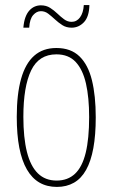

<svg xmlns="http://www.w3.org/2000/svg" viewBox="-20 -726 443 756"><path d="M357 -264Q357 -194 347.5 -142.5Q338 -91 319 -57Q300 -23 271 -6.5Q242 10 204 10Q165 10 135.5 -7Q106 -24 86 -58.5Q66 -93 56 -144.5Q46 -196 46 -266Q46 -355 63 -415.5Q80 -476 114.5 -506.5Q149 -537 202 -537Q259 -537 293 -504Q327 -471 342 -410Q357 -349 357 -264ZM72 -266Q72 -184 86 -128Q100 -72 129 -43.5Q158 -15 203 -15Q247 -15 275.5 -42Q304 -69 317.5 -124.5Q331 -180 331 -265Q331 -342 318.5 -397Q306 -452 278 -482Q250 -512 202 -512Q133 -512 102.5 -448.5Q72 -385 72 -266ZM72 -617Q74 -641 80 -657.5Q86 -674 95.5 -684.5Q105 -695 116.5 -700Q128 -705 141 -705Q162 -705 177.5 -695Q193 -685 206 -672.5Q219 -660 232.5 -650Q246 -640 262 -640Q282 -640 295 -657.5Q308 -675 310 -706H332Q331 -660 310.5 -638.5Q290 -617 262 -617Q241 -617 225.5 -627Q210 -637 196.5 -649.5Q183 -662 170 -672Q157 -682 141 -682Q124 -682 110.5 -666.5Q97 -651 95 -617Z"/></svg>

Font: Noto Sans Khmer ExtraCondensed Thin
Style: Regular
Weight: 250
Width: 2
Designer: Danh Hong and the Monotype Design Team
Foundry: Monotype Imaging Inc.
Version: Version 2.004